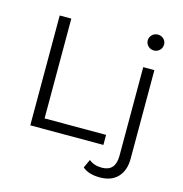

<svg xmlns="http://www.w3.org/2000/svg" viewBox="-132 -863 1126 1182"><g transform="rotate(15 431.5 -272.0)"><path d="M677 -693Q677 -713 692 -728Q707 -743 729 -743Q751 -743 766 -728.5Q781 -714 781 -694Q781 -672 766 -657Q751 -642 729 -642Q707 -642 692 -657Q677 -672 677 -693ZM114 0V-700H188V-64H580V0ZM610 199Q537 199 499 165L524 111Q556 138 606 138Q693 138 693 39V-526H764V39Q764 113 724 156Q684 199 610 199Z"/></g></svg>

Font: Montserrat Alternates
Style: Regular
Weight: 400
Designer: Julieta Ulanovsky
Foundry: Julieta Ulanovsky
Version: Version 7.200;PS 007.200;hotconv 1.0.88;makeotf.lib2.5.64775